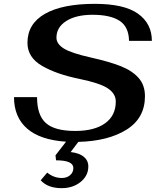

<svg xmlns="http://www.w3.org/2000/svg" viewBox="-20 -729 837 1000"><path d="M735 -228Q735 -114 639.5 -54Q544 6 388 10L348 63Q393 68 416.5 87.5Q440 107 440 138Q440 186 400 218.5Q360 251 301 251Q229 251 192 210L226 170Q260 198 302 198Q328 198 345 183.5Q362 169 362 146Q362 106 272 106L269 80L324 9Q189 0 121 -59.5Q53 -119 53 -223H173Q173 -129 219 -88Q265 -47 372 -47Q472 -47 527.5 -87Q583 -127 583 -200Q583 -241 542 -268.5Q501 -296 394 -318Q275 -342 199 -386Q123 -430 123 -506Q123 -605 214 -657Q305 -709 474 -709Q627 -709 699 -657.5Q771 -606 771 -516H652Q651 -589 603 -620.5Q555 -652 462 -652Q376 -652 325 -619.5Q274 -587 274 -533Q274 -500 313 -476Q352 -452 455 -429Q549 -408 608.5 -384.5Q668 -361 701.5 -323.5Q735 -286 735 -228Z"/></svg>

Font: Fahkwang SemiBold
Style: Italic
Weight: 600
Italic angle: -10°
Version: Version 1.000; ttfautohint (v1.6)